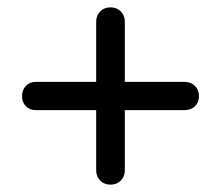

<svg xmlns="http://www.w3.org/2000/svg" viewBox="-20 -607 602 523"><path d="M522 -345Q522 -328 511 -317.5Q500 -307 483 -307H320V-143Q320 -126 309 -115Q298 -104 281 -104Q264 -104 253 -115Q242 -126 242 -143V-307H78Q61 -307 50.5 -317.5Q40 -328 40 -345Q40 -362 50.5 -373Q61 -384 78 -384H242V-548Q242 -565 253 -576Q264 -587 281 -587Q298 -587 309 -576Q320 -565 320 -548V-384H483Q500 -384 511 -373Q522 -362 522 -345Z"/></svg>

Font: Varela Round
Style: Regular
Weight: 400
Designer: Joe Prince
Foundry: Joe Prince
Version: Version 1.000